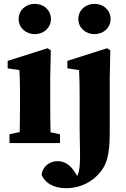

<svg xmlns="http://www.w3.org/2000/svg" viewBox="-20 -752 664 1009"><path d="M29.9 0H295.3V-46.5L198.2 -66.5H122.6L29.9 -46.5V0ZM82.1 0H246.9C244.9 -45 243.9 -148 243.9 -210V-342.7L246.9 -487.8L229.8 -498.5L20.3 -432.1V-392.7L82.1 -383.7C84.1 -343.7 85.1 -312.7 85.1 -257.7V-210C85.1 -148 84.1 -45 82.1 0ZM162.8 -572.6C209.9 -572.6 247.6 -605.8 247.6 -652.2C247.6 -698.8 209.9 -731.8 162.8 -731.8C115.7 -731.8 78.1 -698.8 78.1 -652.2C78.1 -605.8 115.7 -572.6 162.8 -572.6ZM326.8 237C377.9 237 439.8 221.6 491.1 170.3C540.3 121.1 556.7 65.9 556.7 -53.9V-342.7L559.7 -487.8L542.5 -498.5L334.2 -432.1V-392.7L395.5 -383.7C397.5 -343.7 398.5 -312.7 398.5 -257.7V-83.5C398.5 7 405.4 100.7 394.5 148.9C385.3 187.6 364.4 200.1 332.1 200.1L339.9 221.6L408.2 209.9L373.3 153.4C349.9 114.2 318 94.8 282.7 94.8C242.8 94.8 203.4 120.8 198.7 167.7C213.8 203.8 255.3 237 326.8 237ZM476.4 -572.6C523.5 -572.6 561.2 -605.8 561.2 -652.2C561.2 -698.8 523.5 -731.8 476.4 -731.8C429.3 -731.8 391.7 -698.8 391.7 -652.2C391.7 -605.8 429.3 -572.6 476.4 -572.6Z"/></svg>

Font: Source Serif Variable
Style: Regular
Weight: 389
Designer: Frank Grießhammer
Foundry: Adobe Systems Incorporated
Version: Version 3.001;hotconv 1.0.111;makeotfexe 2.5.65597